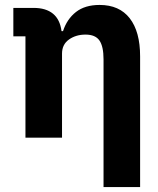

<svg xmlns="http://www.w3.org/2000/svg" viewBox="-20 -557 640 777"><path d="M83 0V-410H34V-525H116Q166 -525 194.5 -501.5Q223 -478 229 -431H235Q251 -480 287.5 -508.5Q324 -537 383 -537Q463 -537 505 -483Q547 -429 547 -329V200H399V-317Q399 -369 382.5 -393Q366 -417 326 -417Q287 -417 259 -397Q231 -377 231 -340V0Z"/></svg>

Font: iA Writer Quattro V
Style: Regular
Weight: 400
Designer: Mike Abbink, Paul van der Laan, Pieter van Rosmalen, Oliver Reichenstein
Foundry: Information Architects Inc.
Version: Version 2.000